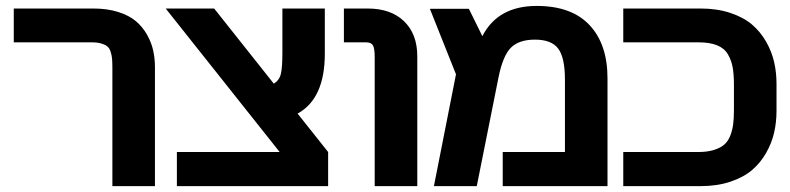

<svg xmlns="http://www.w3.org/2000/svg" viewBox="-20 -633 2692 654"><path d="M507.8 -403.8V1H362.8V-399.9Q362.8 -419.9 361.8 -432.1Q360.8 -444.3 356.9 -456.5Q353 -468.8 345.5 -474.9Q337.9 -481 324.7 -484.9Q311.5 -488.8 292 -488.8H26.9V-604H297.9Q345.2 -604 382.3 -592.3Q419.4 -580.6 442.4 -561.3Q465.3 -542 480.5 -515.4Q495.6 -488.8 501.7 -461.4Q507.8 -434.1 507.8 -403.8Z M1086.4 -604V-450.2Q1086.4 -296.9 993.7 -246.1L1097.7 -115.2V1H582.5V-115.2H932.6L544.4 -604H709.5L912.6 -348.1Q932.1 -359.9 937 -382.6Q941.9 -405.3 941.9 -454.1V-604Z M1401.4 -440.9V1H1256.3V-438Q1256.3 -468.8 1250.2 -478.8Q1244.1 -488.8 1226.6 -488.8H1151.4V-604H1232.4Q1311.5 -604 1356.4 -560.5Q1401.4 -517.1 1401.4 -440.9Z M1604 1H1458L1533.2 -379.9L1444.3 -603H1577.1L1623 -509.8Q1675.8 -612.8 1808.1 -612.8Q1926.8 -612.8 1988 -547.6Q2049.3 -482.4 2049.3 -366.2V1H1692.4V-115.2H1904.3V-361.8Q1904.3 -437 1881.3 -467.5Q1858.4 -498 1802.2 -498Q1747.6 -498 1720.2 -470.5Q1692.9 -442.9 1678.2 -370.1Z M2625 -347.2V-255.9Q2625 -216.8 2616.9 -181.4Q2608.9 -146 2589.6 -112.1Q2570.3 -78.1 2541.3 -53.5Q2512.2 -28.8 2467.3 -13.9Q2422.4 1 2366.2 1H2103V-115.2H2358.4Q2389.6 -115.2 2412.1 -122.3Q2434.6 -129.4 2447.5 -140.9Q2460.4 -152.3 2467.8 -171.6Q2475.1 -190.9 2477.5 -210.9Q2480 -231 2480 -259.8V-342.8Q2480 -378.9 2475.8 -402.8Q2471.7 -426.8 2459.5 -447.8Q2447.3 -468.8 2422.4 -478.8Q2397.5 -488.8 2358.4 -488.8H2103V-604H2366.2Q2422.4 -604 2467.3 -589.1Q2512.2 -574.2 2541.3 -549.6Q2570.3 -524.9 2589.6 -491Q2608.9 -457 2616.9 -421.6Q2625 -386.2 2625 -347.2Z"/></svg>

Font: LT Superior
Style: Bold
Weight: 400
Designer: Daniel Lyons
Foundry: LyonsType
Version: Version 1.000